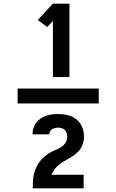

<svg xmlns="http://www.w3.org/2000/svg" viewBox="-20 -868 640 1056"><path d="M77 -299V-381H523V-299ZM271 -444V-753L240 -719L188 -758L271 -848H362V-444ZM160 168V167Q160 149 161 130.5Q162 112 165.5 94Q169 76 176.5 59Q184 42 194.5 26.5Q205 11 218.5 -1.5Q232 -14 247.5 -24Q263 -34 280.5 -41Q298 -48 313.5 -57Q329 -66 339.5 -82Q350 -98 350 -117Q350 -127 347 -136.5Q344 -146 337 -153Q330 -160 320 -163Q310 -166 300 -166Q292 -166 283.5 -164Q275 -162 267.5 -158Q260 -154 255.5 -146Q251 -138 251 -130V-129H159V-132Q159 -157 171.5 -180Q184 -203 205 -217Q226 -231 250.5 -236Q275 -241 300 -241Q327 -241 353.5 -234.5Q380 -228 401 -211Q422 -194 432 -168.5Q442 -143 442 -117Q442 -99 437 -81Q432 -63 422 -48.5Q412 -34 397.5 -22.5Q383 -11 367.5 -1.5Q352 8 336.5 16.5Q321 25 306.5 36.5Q292 48 281 62Q270 76 263 93H440V168Z"/></svg>

Font: Iosevka Aile Heavy
Style: Regular
Weight: 900
Designer: Belleve Invis
Foundry: Belleve Invis
Version: Version 31.1.0; ttfautohint (v1.8.4)